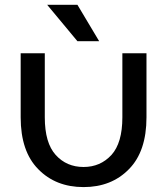

<svg xmlns="http://www.w3.org/2000/svg" viewBox="-20 -760 690 793"><path d="M299.8 -589.8H389.6C344.7 -664.7 314.8 -714.8 299.8 -740.2H174.8C237.3 -665.4 279 -615.2 299.8 -589.8ZM65.4 -275.4C65.4 -181.6 89.5 -110.4 137.7 -61.5C185.9 -12 248.4 12.7 325.2 12.7C402 12.7 464.5 -12 512.7 -61.5C560.9 -110.4 585 -181.6 585 -275.4V-452.1V-540H485.4V-405.3V-275.4C485.4 -205.1 470.4 -153.3 440.4 -120.1C409.8 -86.9 371.4 -70.3 325.2 -70.3C278.3 -70.3 239.9 -86.9 210 -120.1C180 -153.3 165 -205.1 165 -275.4V-408.2V-540H65.4V-418.9Z"/></svg>

Font: Helmet
Style: Regular
Weight: 400
Designer: Carl Enlund
Version: 1.0